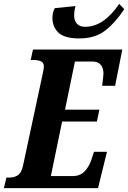

<svg xmlns="http://www.w3.org/2000/svg" viewBox="-40 -969 660 989"><path d="M-7 -54H3Q33 -54 51.5 -66Q70 -78 78 -113L180 -589Q186 -617 186 -626Q186 -646 171.5 -653Q157 -660 128 -660H118L130 -714H590L553 -527H486Q487 -532 490 -558Q493 -584 493 -590Q493 -618 479 -635Q465 -652 437 -652H346L295 -404H472L459 -343H280L222 -62H335Q371 -62 394 -84.5Q417 -107 430 -144L444 -187H511L465 0H-20ZM230 -878Q230 -903 242 -927L349 -938Q342 -914 342 -889Q342 -863 356 -847Q370 -831 399 -831Q494 -831 574 -949L600 -922Q555 -853 502.5 -812Q450 -771 368 -771Q293 -771 261.5 -800.5Q230 -830 230 -878Z"/></svg>

Font: Noto Serif CondExtraBold
Style: Italic
Weight: 800
Width: 3
Italic angle: -12°
Designer: Monotype Design Team
Foundry: Monotype Imaging Inc.
Version: Version 1.001